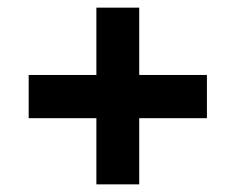

<svg xmlns="http://www.w3.org/2000/svg" viewBox="-20 -556 617 502"><path d="M232 -247H55V-360H232V-536H344V-360H521V-247H344V-74H232Z"/></svg>

Font: Noto Sans Syriac Eastern ExtraBold
Style: Regular
Weight: 800
Designer: Patrick Giasson and the Monotype Design Team
Foundry: Monotype Imaging Inc.
Version: Version 3.001